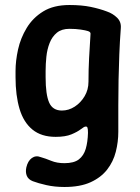

<svg xmlns="http://www.w3.org/2000/svg" viewBox="-20 -533 557 766"><path d="M237 213Q198 213 165 205.5Q132 198 111 190Q93 183 87 168.5Q81 154 85 135Q91 109 107 97.5Q123 86 143 94Q161 99 184 108.5Q207 118 237 118Q275 118 294.5 103Q314 88 322 61Q330 34 331 -3Q331 -18 329 -23.5Q327 -29 321 -28Q316 -28 302.5 -17.5Q289 -7 265 3Q241 13 202 13Q145 13 109.5 -16Q74 -45 58 -98.5Q42 -152 42 -225V-250Q42 -290 52 -335.5Q62 -381 86.5 -421.5Q111 -462 152.5 -487.5Q194 -513 257 -513Q306 -513 342 -505.5Q378 -498 407 -487Q430 -479 447 -462.5Q464 -446 462 -421Q458 -367 456 -316Q454 -265 453 -214.5Q452 -164 452 -112.5Q452 -61 452 -7Q452 33 442 72.5Q432 112 407.5 143.5Q383 175 341.5 194Q300 213 237 213ZM227 -92Q254 -92 278 -107.5Q302 -123 317.5 -149Q333 -175 333 -207Q333 -255 335.5 -302Q338 -349 341 -395Q342 -401 339.5 -404Q337 -407 331 -409Q322 -412 302 -415Q282 -418 257 -418Q226 -418 207 -402.5Q188 -387 178 -361.5Q168 -336 165 -306.5Q162 -277 162 -250V-225Q162 -156 176 -124Q190 -92 227 -92Z"/></svg>

Font: Winky Sans Medium
Style: Regular
Weight: 500
Designer: Simon Atzbach
Foundry: typofactur
Version: Version 1.205